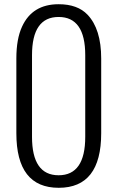

<svg xmlns="http://www.w3.org/2000/svg" viewBox="-20 -872 551 905"><path d="M57.1 -244.1V-596.2Q57.1 -688.5 84 -746.6Q132.3 -852.1 256.3 -852.1Q345.7 -852.1 392.6 -802.7Q457 -734.9 457 -596.2V-244.1Q457 13.2 256.8 13.2Q57.1 13.2 57.1 -244.1ZM381.8 -227.1V-611.8Q381.8 -792 256.3 -792Q130.9 -792 130.9 -611.8V-227.1Q130.9 -45.9 256.3 -45.9Q381.8 -45.9 381.8 -227.1Z"/></svg>

Font: VL Oswald
Style: Light
Weight: 300
Designer: vernon adams
Foundry: vernon adams
Version: Version ; ttfautohint (v0.92.18-e454-dirty) -l 8 -r 50 -G 20